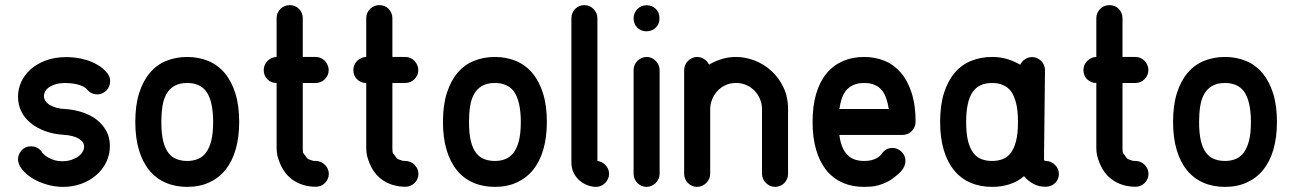

<svg xmlns="http://www.w3.org/2000/svg" viewBox="-20 -729 5049 749"><path d="M398.9 -443.4Q409.7 -428.7 409.7 -413.1Q409.7 -402.3 406 -392.8Q402.3 -383.3 395.3 -376.2Q388.2 -369.1 379.2 -365Q370.1 -360.8 359.9 -360.8Q335.4 -360.8 319.8 -379.9Q314.5 -386.7 304 -391.8Q293.5 -397 281 -399.9Q268.6 -402.8 255.9 -404.1Q243.2 -405.3 232.9 -405.3Q212.4 -404.8 197 -400.4Q181.6 -396 171.4 -388.7Q161.1 -381.3 156.2 -372.3Q151.4 -363.3 151.4 -354Q151.4 -344.2 157.5 -335Q163.6 -325.7 174.8 -319.1Q186 -312.5 201.2 -308.3Q216.3 -304.2 234.9 -303.7Q270 -301.3 301.8 -290.8Q333.5 -280.3 357.2 -262Q380.9 -243.7 394.8 -218Q408.7 -192.4 408.7 -160.2Q408.7 -125 394 -95.5Q379.4 -65.9 354.2 -44.7Q329.1 -23.4 296.1 -11.7Q263.2 0 226.6 0Q193.8 0 162.1 -9.3Q130.4 -18.6 105.7 -33.9Q81.1 -49.3 65.7 -68.8Q50.3 -88.4 50.3 -107.9Q50.3 -117.7 54.2 -126.7Q58.1 -135.7 64.5 -142.8Q70.8 -149.9 80.1 -154.1Q89.4 -158.2 100.1 -158.2Q112.8 -158.2 124.3 -152.8Q135.7 -147.5 143.1 -136.2Q144.5 -133.3 150.1 -127.7Q155.8 -122.1 166 -115.7Q176.3 -109.4 190.7 -104.7Q205.1 -100.1 224.1 -100.1Q242.2 -100.1 257.6 -105Q272.9 -109.9 284.2 -117.7Q295.4 -125.5 301.8 -136Q308.1 -146.5 308.1 -157.7Q308.1 -175.3 287.4 -188Q266.6 -200.7 228.5 -203.1Q189 -205.6 156.2 -217.5Q123.5 -229.5 99.9 -248.8Q76.2 -268.1 63.2 -294.2Q50.3 -320.3 50.3 -352.1Q50.3 -381.8 63 -409.7Q75.7 -437.5 100.1 -459Q124.5 -480.5 159.4 -493.4Q194.3 -506.3 238.8 -506.3Q254.9 -506.3 275.6 -503.9Q296.4 -501.5 318.4 -494.6Q340.3 -487.8 361.3 -475.6Q382.3 -463.4 398.9 -443.4Z M710.4 -506.8Q754.9 -506.8 792.5 -491.2Q830.1 -475.6 856.7 -443.8Q883.3 -412.1 898.2 -364.7Q913.1 -317.4 913.1 -253.4Q913.1 -193.4 899.4 -146.2Q885.7 -99.1 859.9 -66.9Q834 -34.7 796.1 -17.3Q758.3 0 710.4 0Q663.6 0 626 -16.4Q588.4 -32.7 562.3 -64.7Q536.1 -96.7 522 -144Q507.8 -191.4 507.8 -253.4Q507.8 -319.3 523.2 -366.9Q538.6 -414.6 565.4 -445.8Q592.3 -477.1 629.6 -491.9Q667 -506.8 710.4 -506.8ZM783.2 -374Q771 -389.6 752.4 -397.5Q733.9 -405.3 710.4 -405.3Q680.2 -405.3 660.6 -394Q641.1 -382.8 629.6 -362.8Q618.2 -342.8 613.8 -314.9Q609.4 -287.1 609.4 -253.4Q609.4 -208.5 616.5 -179.2Q623.5 -149.9 637 -132.6Q650.4 -115.2 669.2 -108.2Q688 -101.1 710.4 -101.1Q732.4 -101.1 751.2 -108.4Q770 -115.7 783.4 -133.5Q796.9 -151.4 804.2 -180.2Q811.5 -209 811.5 -253.4Q811.5 -293 804.7 -323.7Q797.9 -354.5 783.2 -374Z M1059.1 -658.7Q1059.1 -669.4 1063.2 -678.5Q1067.4 -687.5 1074.2 -694.3Q1081.1 -701.2 1090.3 -705.1Q1099.6 -709 1110.4 -709Q1121.1 -709 1130.6 -705.1Q1140.1 -701.2 1146.7 -694.1Q1153.3 -687 1157.2 -678Q1161.1 -668.9 1161.1 -658.7V-506.8H1211.4Q1222.2 -506.8 1231.4 -502.7Q1240.7 -498.5 1247.3 -491.5Q1253.9 -484.4 1258.1 -475.1Q1262.2 -465.8 1262.2 -456.1Q1262.2 -444.8 1258.1 -435.8Q1253.9 -426.8 1247.1 -419.9Q1240.2 -413.1 1231.2 -409.2Q1222.2 -405.3 1211.4 -405.3H1161.1V-152.3Q1161.1 -143.1 1161.6 -138.4Q1162.1 -133.8 1163.3 -131.6Q1164.6 -129.4 1166 -127.9Q1167.5 -126.5 1169.4 -124Q1173.8 -117.7 1175.8 -114.7Q1177.7 -111.8 1180.4 -109.9Q1183.1 -107.9 1187.5 -106.4Q1191.9 -105 1201.7 -101.6Q1203.6 -101.1 1211.9 -101.1Q1221.7 -101.1 1230.7 -97.4Q1239.7 -93.8 1246.8 -86.9Q1253.9 -80.1 1258.3 -70.8Q1262.7 -61.5 1262.7 -50.8Q1262.7 -40 1258.5 -30.8Q1254.4 -21.5 1247.6 -14.9Q1240.7 -8.3 1231.7 -4.4Q1222.7 -0.5 1212.4 -0.5Q1157.7 -0.5 1118.2 -30Q1078.6 -59.6 1062 -122.1Q1059.1 -136.7 1059.1 -152.3V-405.3Q1037.6 -405.3 1023.2 -419.7Q1008.8 -434.1 1008.8 -456.1Q1008.8 -465.8 1012.7 -475.1Q1016.6 -484.4 1023.4 -491.2Q1030.3 -498 1039.6 -502.4Q1048.8 -506.8 1059.1 -506.8Z M1408.7 -658.7Q1408.7 -669.4 1412.8 -678.5Q1417 -687.5 1423.8 -694.3Q1430.7 -701.2 1439.9 -705.1Q1449.2 -709 1460 -709Q1470.7 -709 1480.2 -705.1Q1489.7 -701.2 1496.3 -694.1Q1502.9 -687 1506.8 -678Q1510.7 -668.9 1510.7 -658.7V-506.8H1561Q1571.8 -506.8 1581.1 -502.7Q1590.3 -498.5 1596.9 -491.5Q1603.5 -484.4 1607.7 -475.1Q1611.8 -465.8 1611.8 -456.1Q1611.8 -444.8 1607.7 -435.8Q1603.5 -426.8 1596.7 -419.9Q1589.8 -413.1 1580.8 -409.2Q1571.8 -405.3 1561 -405.3H1510.7V-152.3Q1510.7 -143.1 1511.2 -138.4Q1511.7 -133.8 1512.9 -131.6Q1514.2 -129.4 1515.6 -127.9Q1517.1 -126.5 1519 -124Q1523.4 -117.7 1525.4 -114.7Q1527.3 -111.8 1530 -109.9Q1532.7 -107.9 1537.1 -106.4Q1541.5 -105 1551.3 -101.6Q1553.2 -101.1 1561.5 -101.1Q1571.3 -101.1 1580.3 -97.4Q1589.4 -93.8 1596.4 -86.9Q1603.5 -80.1 1607.9 -70.8Q1612.3 -61.5 1612.3 -50.8Q1612.3 -40 1608.2 -30.8Q1604 -21.5 1597.2 -14.9Q1590.3 -8.3 1581.3 -4.4Q1572.3 -0.5 1562 -0.5Q1507.3 -0.5 1467.8 -30Q1428.2 -59.6 1411.6 -122.1Q1408.7 -136.7 1408.7 -152.3V-405.3Q1387.2 -405.3 1372.8 -419.7Q1358.4 -434.1 1358.4 -456.1Q1358.4 -465.8 1362.3 -475.1Q1366.2 -484.4 1373 -491.2Q1379.9 -498 1389.2 -502.4Q1398.4 -506.8 1408.7 -506.8Z M1910.6 -506.8Q1955.1 -506.8 1992.7 -491.2Q2030.3 -475.6 2056.9 -443.8Q2083.5 -412.1 2098.4 -364.7Q2113.3 -317.4 2113.3 -253.4Q2113.3 -193.4 2099.6 -146.2Q2085.9 -99.1 2060.1 -66.9Q2034.2 -34.7 1996.3 -17.3Q1958.5 0 1910.6 0Q1863.8 0 1826.2 -16.4Q1788.6 -32.7 1762.5 -64.7Q1736.3 -96.7 1722.2 -144Q1708 -191.4 1708 -253.4Q1708 -319.3 1723.4 -366.9Q1738.8 -414.6 1765.6 -445.8Q1792.5 -477.1 1829.8 -491.9Q1867.2 -506.8 1910.6 -506.8ZM1983.4 -374Q1971.2 -389.6 1952.6 -397.5Q1934.1 -405.3 1910.6 -405.3Q1880.4 -405.3 1860.8 -394Q1841.3 -382.8 1829.8 -362.8Q1818.4 -342.8 1814 -314.9Q1809.6 -287.1 1809.6 -253.4Q1809.6 -208.5 1816.7 -179.2Q1823.7 -149.9 1837.2 -132.6Q1850.6 -115.2 1869.4 -108.2Q1888.2 -101.1 1910.6 -101.1Q1932.6 -101.1 1951.4 -108.4Q1970.2 -115.7 1983.6 -133.5Q1997.1 -151.4 2004.4 -180.2Q2011.7 -209 2011.7 -253.4Q2011.7 -293 2004.9 -323.7Q1998 -354.5 1983.4 -374Z M2209 -658.2Q2209 -668.5 2212.9 -677.7Q2216.8 -687 2223.6 -694.1Q2230.5 -701.2 2239.7 -705.1Q2249 -709 2259.3 -709Q2270 -709 2279.1 -705.1Q2288.1 -701.2 2295.2 -694.1Q2302.2 -687 2306.4 -678Q2310.5 -668.9 2310.5 -658.2V-101.1Q2318.8 -100.1 2327.1 -96.2Q2335.4 -92.3 2341.8 -85.4Q2348.1 -78.6 2352.1 -70.1Q2356 -61.5 2356 -50.8Q2356 -40.5 2351.8 -31.2Q2347.7 -22 2340.8 -15.1Q2334 -8.3 2324.7 -4.2Q2315.4 0 2305.2 0Q2289.6 0 2272.7 -6.1Q2255.9 -12.2 2241.7 -24.2Q2227.5 -36.1 2218.3 -54.2Q2209 -72.3 2209 -96.7Z M2451.7 -658.2Q2451.7 -668.5 2455.6 -677.5Q2459.5 -686.5 2466.3 -693.6Q2473.1 -700.7 2482.2 -704.6Q2491.2 -708.5 2502 -708.5Q2523.9 -708.5 2538.3 -694.3Q2552.7 -680.2 2552.7 -658.2V-657.2Q2552.7 -634.8 2537.8 -620.8Q2522.9 -606.9 2502 -606.9Q2480.5 -606.9 2466.1 -621.3Q2451.7 -635.7 2451.7 -657.2V-657.7ZM2451.7 -456.1Q2451.7 -465.8 2455.6 -475.1Q2459.5 -484.4 2466.3 -491.2Q2473.1 -498 2482.4 -502.4Q2491.7 -506.8 2502 -506.8Q2512.7 -506.8 2522 -502.7Q2531.2 -498.5 2538.1 -491.5Q2544.9 -484.4 2549.1 -475.1Q2553.2 -465.8 2553.2 -456.1V-50.8Q2553.2 -40.5 2549.1 -31.2Q2544.9 -22 2537.8 -15.1Q2530.8 -8.3 2521.7 -4.2Q2512.7 0 2502 0Q2491.7 0 2482.4 -4.2Q2473.1 -8.3 2466.3 -15.1Q2459.5 -22 2455.6 -31.2Q2451.7 -40.5 2451.7 -50.8Z M2746.1 -477.1Q2760.7 -485.4 2773.7 -490.7Q2786.6 -496.1 2799.3 -499.8Q2812 -503.4 2824.7 -505.1Q2837.4 -506.8 2851.6 -506.8Q2887.7 -506.8 2923.8 -492.9Q2960 -479 2989 -452.6Q3018.1 -426.3 3036.1 -388.7Q3054.2 -351.1 3054.2 -303.7V-50.8Q3054.2 -39.6 3049.8 -30Q3045.4 -20.5 3038.6 -13.9Q3031.7 -7.3 3022.5 -3.7Q3013.2 0 3003.9 0Q2993.2 0 2984.1 -4.2Q2975.1 -8.3 2968 -15.1Q2960.9 -22 2956.8 -31.2Q2952.6 -40.5 2952.6 -50.8V-303.7Q2952.6 -323.2 2945.1 -341.8Q2937.5 -360.4 2924.1 -374.5Q2910.6 -388.7 2892.1 -397Q2873.5 -405.3 2851.6 -405.3Q2827.1 -405.3 2808.3 -396Q2789.6 -386.7 2776.6 -371.8Q2763.7 -356.9 2757.1 -338.9Q2750.5 -320.8 2750.5 -303.7V-50.8Q2750.5 -40.5 2746.3 -31.2Q2742.2 -22 2735.1 -15.1Q2728 -8.3 2719 -4.2Q2710 0 2699.2 0Q2689 0 2679.7 -4.2Q2670.4 -8.3 2663.6 -15.1Q2656.7 -22 2652.8 -31.2Q2648.9 -40.5 2648.9 -50.8V-303.7V-456.1Q2648.9 -465.8 2652.8 -475.1Q2656.7 -484.4 2663.6 -491.2Q2670.4 -498 2679.7 -502.4Q2689 -506.8 2699.2 -506.8Q2713.9 -506.8 2726.6 -498.8Q2739.3 -490.7 2746.1 -477.1Z M3421.4 -131.3Q3428.2 -141.1 3438.7 -146.5Q3449.2 -151.9 3462.4 -151.9Q3471.7 -151.9 3480.7 -147.9Q3489.7 -144 3496.8 -137.2Q3503.9 -130.4 3508.1 -121.3Q3512.2 -112.3 3512.2 -101.6Q3512.2 -91.3 3508.3 -81.8Q3504.4 -72.3 3498 -64.5Q3491.7 -56.6 3484.4 -50.3Q3477.1 -43.9 3471.7 -39.6Q3454.1 -25.4 3437.7 -17.8Q3421.4 -10.3 3406.2 -6.1Q3391.1 -2 3377.2 -1Q3363.3 0 3351.1 0Q3303.7 0 3266.1 -16.8Q3228.5 -33.7 3202.9 -65.9Q3177.2 -98.1 3163.6 -145.3Q3149.9 -192.4 3149.9 -253.4Q3149.9 -316.4 3164.1 -363.8Q3178.2 -411.1 3204.6 -442.9Q3231 -474.6 3268.1 -490.7Q3305.2 -506.8 3351.1 -506.8Q3393.1 -506.8 3429.7 -492.2Q3466.3 -477.5 3493.4 -446.5Q3520.5 -415.5 3536.1 -367.4Q3551.8 -319.3 3551.8 -253.4Q3551.8 -242.7 3547.6 -233.6Q3543.5 -224.6 3536.6 -217.5Q3529.8 -210.4 3520.5 -206.5Q3511.2 -202.6 3501 -202.6H3254.4Q3257.3 -178.7 3264.4 -159.7Q3271.5 -140.6 3283 -127.7Q3294.4 -114.7 3311.3 -107.9Q3328.1 -101.1 3351.1 -101.1Q3367.2 -101.1 3378.9 -104Q3390.6 -106.9 3398.7 -111.3Q3406.7 -115.7 3412.4 -120.8Q3418 -126 3421.4 -131.3ZM3279.3 -374.5Q3268.1 -358.9 3262.7 -341.3Q3257.3 -323.7 3254.4 -303.7H3447.3Q3443.8 -325.2 3437.7 -344Q3431.6 -362.8 3420.7 -376.5Q3409.7 -390.1 3392.6 -397.7Q3375.5 -405.3 3351.1 -405.3Q3326.7 -405.3 3308.8 -397.2Q3291 -389.2 3279.3 -374.5Z M3850.1 -506.8Q3881.8 -506.8 3908 -499Q3934.1 -491.2 3960 -476.6Q3966.8 -490.2 3979.2 -498.3Q3991.7 -506.3 4006.3 -506.3Q4016.6 -506.3 4025.6 -502.2Q4034.7 -498 4041.7 -491.2Q4048.8 -484.4 4052.7 -475.1Q4056.6 -465.8 4056.6 -455.6L4052.7 -107.9Q4052.7 -103 4055.7 -102.1Q4058.6 -101.1 4059.6 -101.1H4060.1Q4070.8 -101.1 4079.8 -96.9Q4088.9 -92.8 4095.9 -85.7Q4103 -78.6 4106.9 -69.6Q4110.8 -60.5 4110.8 -50.3Q4110.8 -39.6 4106.7 -30.3Q4102.5 -21 4095.5 -14.4Q4088.4 -7.8 4079.1 -4.2Q4069.8 -0.5 4059.6 -0.5H4058.6Q4031.7 -0.5 4011.5 -11.7Q3991.2 -22.9 3974.6 -41.5Q3950.2 -20.5 3918.5 -10.3Q3886.7 0 3850.1 0Q3803.2 0 3765.6 -16.4Q3728 -32.7 3701.9 -64.7Q3675.8 -96.7 3661.6 -144Q3647.5 -191.4 3647.5 -253.4Q3647.5 -319.3 3662.8 -366.9Q3678.2 -414.6 3705.1 -445.8Q3731.9 -477.1 3769.3 -491.9Q3806.6 -506.8 3850.1 -506.8ZM3923.3 -374Q3911.1 -389.2 3892.8 -397.2Q3874.5 -405.3 3850.1 -405.3Q3797.4 -405.3 3773.2 -368.4Q3749 -331.5 3749 -253.4Q3749 -208.5 3756.3 -179.2Q3763.7 -149.9 3776.9 -132.6Q3790 -115.2 3808.8 -108.2Q3827.6 -101.1 3850.1 -101.1Q3872.6 -101.1 3891.4 -108.2Q3910.2 -115.2 3923.3 -132.8Q3936.5 -150.4 3943.8 -179.4Q3951.2 -208.5 3951.2 -253.4Q3951.2 -298.8 3943.6 -327.6Q3936 -356.4 3923.3 -374Z M4256.8 -658.7Q4256.8 -669.4 4261 -678.5Q4265.1 -687.5 4272 -694.3Q4278.8 -701.2 4288.1 -705.1Q4297.4 -709 4308.1 -709Q4318.8 -709 4328.4 -705.1Q4337.9 -701.2 4344.5 -694.1Q4351.1 -687 4355 -678Q4358.9 -668.9 4358.9 -658.7V-506.8H4409.2Q4419.9 -506.8 4429.2 -502.7Q4438.5 -498.5 4445.1 -491.5Q4451.7 -484.4 4455.8 -475.1Q4460 -465.8 4460 -456.1Q4460 -444.8 4455.8 -435.8Q4451.7 -426.8 4444.8 -419.9Q4438 -413.1 4429 -409.2Q4419.9 -405.3 4409.2 -405.3H4358.9V-152.3Q4358.9 -143.1 4359.4 -138.4Q4359.9 -133.8 4361.1 -131.6Q4362.3 -129.4 4363.8 -127.9Q4365.2 -126.5 4367.2 -124Q4371.6 -117.7 4373.5 -114.7Q4375.5 -111.8 4378.2 -109.9Q4380.9 -107.9 4385.3 -106.4Q4389.6 -105 4399.4 -101.6Q4401.4 -101.1 4409.7 -101.1Q4419.4 -101.1 4428.5 -97.4Q4437.5 -93.8 4444.6 -86.9Q4451.7 -80.1 4456.1 -70.8Q4460.4 -61.5 4460.4 -50.8Q4460.4 -40 4456.3 -30.8Q4452.1 -21.5 4445.3 -14.9Q4438.5 -8.3 4429.4 -4.4Q4420.4 -0.5 4410.2 -0.5Q4355.5 -0.5 4315.9 -30Q4276.4 -59.6 4259.8 -122.1Q4256.8 -136.7 4256.8 -152.3V-405.3Q4235.4 -405.3 4220.9 -419.7Q4206.5 -434.1 4206.5 -456.1Q4206.5 -465.8 4210.4 -475.1Q4214.4 -484.4 4221.2 -491.2Q4228 -498 4237.3 -502.4Q4246.6 -506.8 4256.8 -506.8Z M4758.8 -506.8Q4803.2 -506.8 4840.8 -491.2Q4878.4 -475.6 4905 -443.8Q4931.6 -412.1 4946.5 -364.7Q4961.4 -317.4 4961.4 -253.4Q4961.4 -193.4 4947.8 -146.2Q4934.1 -99.1 4908.2 -66.9Q4882.3 -34.7 4844.5 -17.3Q4806.6 0 4758.8 0Q4711.9 0 4674.3 -16.4Q4636.7 -32.7 4610.6 -64.7Q4584.5 -96.7 4570.3 -144Q4556.2 -191.4 4556.2 -253.4Q4556.2 -319.3 4571.5 -366.9Q4586.9 -414.6 4613.8 -445.8Q4640.6 -477.1 4678 -491.9Q4715.3 -506.8 4758.8 -506.8ZM4831.5 -374Q4819.3 -389.6 4800.8 -397.5Q4782.2 -405.3 4758.8 -405.3Q4728.5 -405.3 4709 -394Q4689.5 -382.8 4678 -362.8Q4666.5 -342.8 4662.1 -314.9Q4657.7 -287.1 4657.7 -253.4Q4657.7 -208.5 4664.8 -179.2Q4671.9 -149.9 4685.3 -132.6Q4698.7 -115.2 4717.5 -108.2Q4736.3 -101.1 4758.8 -101.1Q4780.8 -101.1 4799.6 -108.4Q4818.4 -115.7 4831.8 -133.5Q4845.2 -151.4 4852.5 -180.2Q4859.9 -209 4859.9 -253.4Q4859.9 -293 4853 -323.7Q4846.2 -354.5 4831.5 -374Z"/></svg>

Font: TGL 0-17
Style: Regular
Weight: 400
Designer: Peter Wiegel
Foundry: Peter Wiegel
Version: Version 1.003 2010